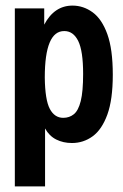

<svg xmlns="http://www.w3.org/2000/svg" viewBox="-20 -499 440 686"><path d="M33 167V-469H138V-411Q174 -479 239 -479Q278 -479 311 -455Q344 -431 363.5 -377Q383 -323 383 -232Q383 -143 363.5 -89.5Q344 -36 311 -12Q278 12 237 12Q206 12 181 -0.5Q156 -13 141 -40V167ZM206 -78Q228 -78 244 -91Q260 -104 268.5 -138Q277 -172 277 -235Q277 -317 259.5 -352.5Q242 -388 210 -388Q140 -389 140 -222Q141 -142 158 -110Q175 -78 206 -78Z"/></svg>

Font: Inconsolata Condensed ExtraBold
Style: Regular
Weight: 800
Width: 3
Monospace: yes
Designer: Raph Levien, Cyreal, Brenton Simpson
Foundry: Raph Levien, Cyreal, Google
Version: Version 3.001; ttfautohint (v1.8.2.53-6de2)